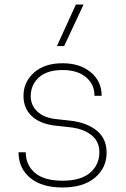

<svg xmlns="http://www.w3.org/2000/svg" viewBox="-20 -816 556 850"><path d="M232 -612 316 -796H350L264 -612ZM257 14Q164 14 113 -29Q62 -72 62 -142H94Q94 -86 134.5 -51Q175 -16 257 -16Q338 -16 379 -51.5Q420 -87 420 -142Q420 -191 383.5 -219Q347 -247 287 -253L223 -260Q157 -268 120.5 -302Q84 -336 84 -392Q84 -453 130.5 -494.5Q177 -536 257 -536Q334 -536 382 -496Q430 -456 430 -392H398Q399 -442 361 -474Q323 -506 257 -506Q188 -506 152 -473Q116 -440 116 -390Q116 -350 145 -322.5Q174 -295 226 -289L290 -282Q363 -274 407.5 -238.5Q452 -203 452 -140Q452 -73 400.5 -29.5Q349 14 257 14Z"/></svg>

Font: Sora Thin
Style: Regular
Weight: 32
Designer: Jonathan Barnbrook, Julián Moncada
Foundry: Barnbrook Fonts
Version: Version 2.000